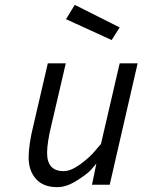

<svg xmlns="http://www.w3.org/2000/svg" viewBox="-20 -761 587 791"><path d="M288 -741 473 -648 440 -596 252 -682ZM216 10Q158 10 128 -24Q98 -58 98 -112Q98 -166 118 -246L177 -500H251L193 -251Q174 -175 174 -131Q174 -56 242 -56Q272 -56 310.5 -84Q349 -112 372 -140L396 -168L473 -500H547L432 0H359L377 -87Q368 -76 353.5 -60Q339 -44 296.5 -17Q254 10 216 10Z"/></svg>

Font: TitilliumWebItalic
Style: Italic
Weight: 400
Italic angle: -13°
Version: Version 1.001;PS 57.000;hotconv 1.0.70;makeotf.lib2.5.55311